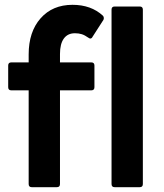

<svg xmlns="http://www.w3.org/2000/svg" viewBox="-20 -777 681 797"><path d="M112 0Q99 0 99 -13V-402H27Q14 -402 14 -415V-505Q14 -518 27 -518H99V-551Q99 -645 148.5 -701Q198 -757 281 -757Q358 -757 407 -712Q411 -708 411 -702Q411 -697 409 -694L364 -624Q361 -617 354 -617Q352 -617 346 -621Q332 -631 319.5 -635Q307 -639 291 -639Q261 -639 245 -617Q229 -595 229 -553V-518H359Q372 -518 372 -505V-415Q372 -402 359 -402H229V-13Q229 0 216 0ZM456 0Q443 0 443 -13V-737Q443 -750 456 -750H560Q573 -750 573 -737V-13Q573 0 560 0Z"/></svg>

Font: LINE Seed Sans KR Bold
Style: Regular
Weight: 700
Designer: LINE BX Design & Sandoll Inc & Dalton Maag Ltd
Foundry: Sandoll Inc.
Version: Version 1.000